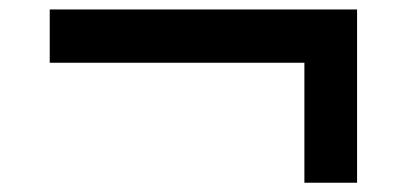

<svg xmlns="http://www.w3.org/2000/svg" viewBox="-20 -479 870 410"><path d="M630 -88.8V-345H86.2V-458.8H742.5V-88.8Z"/></svg>

Font: Now Alt Black
Style: Regular
Weight: 900
Designer: Alfredo Marco Pradil
Foundry: Alfredo Marco Pradil
Version: Version 1.002;PS 001.002;hotconv 1.0.88;makeotf.lib2.5.64775